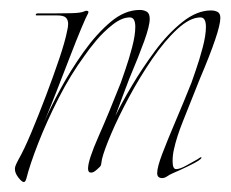

<svg xmlns="http://www.w3.org/2000/svg" viewBox="-20 -352 465 386"><path d="M28 14Q24 14 17 5Q10 -4 10 -12Q10 -17 12.5 -22Q15 -27 17 -31Q28 -50 42.5 -84.5Q57 -119 72 -158.5Q87 -198 99 -233.5Q111 -269 115 -290Q116 -294 116.5 -297.5Q117 -301 117 -304Q117 -312 112.5 -316.5Q108 -321 95 -321H54Q51 -321 52 -323Q53 -325 55 -325H86Q104 -325 123.5 -325.5Q143 -326 149 -329Q153 -331 156 -330Q159 -329 157 -325Q153 -318 143 -294Q133 -270 120.5 -237.5Q108 -205 94.5 -170.5Q81 -136 69 -107Q81 -135 101.5 -173Q122 -211 148 -247.5Q174 -284 202.5 -308Q231 -332 261 -332Q269 -332 275 -328.5Q281 -325 281 -314Q281 -300 270 -269.5Q259 -239 240 -194Q235 -181 227.5 -161Q220 -141 212 -119Q224 -144 245 -179.5Q266 -215 292 -250Q318 -285 347 -308Q376 -331 404 -331Q412 -331 417.5 -328Q423 -325 423 -316Q423 -303 412.5 -272Q402 -241 382 -194Q360 -139 347.5 -107.5Q335 -76 330 -53Q327 -41 327 -28Q327 -12 334 -12Q342 -12 356 -20Q370 -28 372 -29Q376 -31 379.5 -33.5Q383 -36 384 -36Q385 -36 385 -35Q385 -33 379 -29Q375 -26 357.5 -17.5Q340 -9 328 -4Q321 -1 316 2.5Q311 6 306 6Q296 6 296 -4Q296 -16 306.5 -43.5Q317 -71 333 -108.5Q349 -146 365 -186Q367 -192 374 -212Q381 -232 387.5 -256.5Q394 -281 394 -298Q394 -317 383 -317Q362 -317 336.5 -293.5Q311 -270 286 -233.5Q261 -197 239.5 -157Q218 -117 203.5 -83Q189 -49 185 -32Q184 -27 183.5 -22.5Q183 -18 179 -15Q175 -11 171 -8Q167 -5 163 -5Q157 -5 157 -13Q157 -30 178 -77.5Q199 -125 223 -186Q225 -192 232 -212Q239 -232 245.5 -256.5Q252 -281 252 -298Q252 -317 241 -317Q225 -317 206.5 -302.5Q188 -288 173 -270Q158 -252 150 -240Q122 -202 98 -155Q74 -108 57 -64.5Q40 -21 33 7Q31 14 28 14Z"/></svg>

Font: Explora
Style: Regular
Weight: 400
Designer: Robert E. Leuschke
Foundry: Robert E. Leuschke
Version: Version 1.010